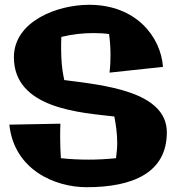

<svg xmlns="http://www.w3.org/2000/svg" viewBox="-20 -756 738 801"><path d="M676 -204C676 -376 410 -401 248 -422C238 -466 235 -510 235 -555C235 -570 235 -586 236 -602C281 -613 325 -618 369 -618C391 -618 413 -617 435 -614C439 -585 441 -556 441 -528C441 -503 440 -478 437 -453L660 -477C651 -601 549 -736 352 -736C218 -736 38 -667 38 -517C38 -301 320 -286 457 -270C464 -234 469 -197 469 -161C469 -139 467 -118 464 -96C425 -92 387 -90 349 -90C311 -90 272 -92 234 -96C232 -126 231 -155 231 -183C231 -203 231 -222 232 -240L19 -236C39 -47 210 25 341 25C534 25 676 -35 676 -204Z"/></svg>

Font: Galindo
Style: Regular
Weight: 400
Designer: Astigmatic (AOETI)
Foundry: Astigmatic (AOETI)
Version: Version 1.000